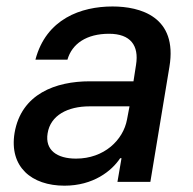

<svg xmlns="http://www.w3.org/2000/svg" viewBox="-20 -573 609 605"><path d="M183.2 12.1C273.4 12.1 331.7 -33.7 358.7 -74.6H362.9L350.1 0H453.8L513.8 -362.2C540.5 -521 421.2 -552.6 334.5 -552.6C235.8 -552.6 125.4 -513.8 91.6 -384.9H192.5C206.7 -435 252.5 -466.6 323.5 -466.6C391.7 -466.6 418.3 -429.3 408.7 -369L400.6 -316.8H262.8C156.2 -316.8 46.9 -277.7 25.9 -154.1C8.5 -47.2 79.5 12.1 183.2 12.1ZM130 -152.7C138.8 -209.5 193.2 -237.9 262.1 -237.9H388.1L380.3 -196.7C368.3 -131.4 307.9 -73.2 219.5 -73.2C159.4 -73.2 121.4 -100.1 130 -152.7Z"/></svg>

Font: Magic Ui Pro Medium
Style: Italic
Weight: 500
Italic angle: -9.39999°
Designer: Stefan Endress, Andreas Faust
Version: Version 1.000;FEAKit 1.0